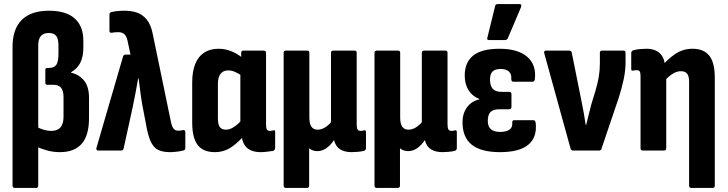

<svg xmlns="http://www.w3.org/2000/svg" viewBox="-20 -744 3596 949"><path d="M54 185Q42 185 42 173V-512Q42 -601 88 -646Q134 -691 222 -691Q306 -691 349 -653Q392 -615 392 -542V-509Q392 -463 376.5 -433Q361 -403 331 -387V-385Q373 -375 396.5 -344.5Q420 -314 420 -261V-160Q420 -75 384 -33.5Q348 8 276 8Q244 8 214 0Q184 -8 160 -20L161 -117Q178 -108 197 -102.5Q216 -97 234 -97Q264 -97 279 -114.5Q294 -132 294 -167V-263Q294 -296 281.5 -310.5Q269 -325 243 -325H213Q204 -325 204 -335V-398Q204 -408 213 -408H220Q248 -408 258.5 -424Q269 -440 269 -479V-518Q269 -553 257.5 -567Q246 -581 221 -581Q195 -581 182 -566Q169 -551 169 -520V173Q169 185 158 185Z M820 8Q784 8 761 -3.5Q738 -15 724 -46.5Q710 -78 700 -139L684 -222Q678 -255 674 -287.5Q670 -320 665 -357H663Q657 -320 650 -285.5Q643 -251 636 -215L591 -10Q588 0 579 0H466Q453 0 457 -14L588 -464Q591 -474 600 -474H625L610 -544Q605 -567 593.5 -576Q582 -585 565 -585Q547 -585 532 -582Q521 -581 521 -592V-672Q521 -682 530 -684Q545 -688 562 -689.5Q579 -691 597 -691Q630 -691 657.5 -681.5Q685 -672 705.5 -647Q726 -622 735 -576L825 -141Q830 -117 838.5 -107.5Q847 -98 861 -98Q870 -98 885 -101Q896 -103 896 -90V-13Q896 -2 886 0Q870 4 852 6Q834 8 820 8Z M1042 8Q984 8 957 -27.5Q930 -63 930 -138V-337Q930 -391 945 -428Q960 -465 989 -484Q1018 -503 1061 -503Q1095 -503 1127.5 -489Q1160 -475 1184 -453L1179 -367Q1161 -380 1143 -388Q1125 -396 1109 -396Q1092 -396 1080.5 -388.5Q1069 -381 1063 -366.5Q1057 -352 1057 -327V-160Q1057 -129 1066.5 -116Q1076 -103 1097 -103Q1116 -103 1136.5 -116.5Q1157 -130 1180 -156L1194 -83Q1163 -44 1125.5 -18Q1088 8 1042 8ZM1269 8Q1222 8 1198 -16Q1174 -40 1174 -89V-108L1168 -123V-411L1172 -442V-483Q1172 -494 1184 -494H1283Q1295 -494 1295 -483V-130Q1295 -111 1299 -104Q1303 -97 1314 -97Q1320 -97 1324 -98Q1328 -99 1333 -100Q1340 -102 1340 -92V-12Q1340 -2 1329 2Q1314 4 1298.5 6Q1283 8 1269 8Z M1394 185Q1382 185 1382 173V-483Q1382 -494 1394 -494H1498Q1509 -494 1509 -483V-163Q1509 -132 1519.5 -117.5Q1530 -103 1550 -103Q1567 -103 1584.5 -113Q1602 -123 1616 -140V-483Q1616 -494 1628 -494H1732Q1743 -494 1743 -483V-130Q1743 -111 1747.5 -104Q1752 -97 1763 -97Q1768 -97 1772.5 -98Q1777 -99 1781 -100Q1789 -101 1789 -91V-12Q1789 -2 1778 2Q1764 5 1748 6.5Q1732 8 1718 8Q1683 8 1661 -6Q1639 -20 1631 -51V-52Q1614 -26 1593 -11.5Q1572 3 1548 3Q1536 3 1525.5 -1Q1515 -5 1508 -11V173Q1508 185 1496 185Z M1843 185Q1831 185 1831 173V-483Q1831 -494 1843 -494H1947Q1958 -494 1958 -483V-163Q1958 -132 1968.5 -117.5Q1979 -103 1999 -103Q2016 -103 2033.5 -113Q2051 -123 2065 -140V-483Q2065 -494 2077 -494H2181Q2192 -494 2192 -483V-130Q2192 -111 2196.5 -104Q2201 -97 2212 -97Q2217 -97 2221.5 -98Q2226 -99 2230 -100Q2238 -101 2238 -91V-12Q2238 -2 2227 2Q2213 5 2197 6.5Q2181 8 2167 8Q2132 8 2110 -6Q2088 -20 2080 -51V-52Q2063 -26 2042 -11.5Q2021 3 1997 3Q1985 3 1974.5 -1Q1964 -5 1957 -11V173Q1957 185 1945 185Z M2451 8Q2358 8 2312 -28.5Q2266 -65 2266 -140Q2266 -182 2287.5 -212.5Q2309 -243 2349 -253V-255Q2315 -268 2296 -298Q2277 -328 2277 -371Q2277 -436 2319 -469.5Q2361 -503 2449 -503Q2539 -503 2585 -464Q2631 -425 2624 -355Q2623 -340 2612 -340H2518Q2507 -340 2507 -354Q2509 -377 2496 -390Q2483 -403 2455 -403Q2427 -403 2414.5 -390.5Q2402 -378 2402 -351Q2402 -320 2415.5 -305Q2429 -290 2460 -290H2497Q2508 -290 2508 -278V-217Q2508 -204 2497 -204H2449Q2418 -204 2404.5 -190.5Q2391 -177 2391 -146Q2391 -119 2406 -105.5Q2421 -92 2452 -92Q2482 -92 2498 -103Q2514 -114 2512 -138Q2511 -150 2522 -150H2617Q2626 -150 2628 -135Q2635 -65 2591 -28.5Q2547 8 2451 8ZM2397 -546Q2385 -546 2389 -558L2427 -713Q2428 -719 2431.5 -721.5Q2435 -724 2441 -724H2547Q2561 -724 2555 -708L2490 -555Q2486 -546 2475 -546Z M2812 0Q2803 0 2800 -10L2670 -481Q2667 -494 2679 -494H2793Q2803 -494 2806 -484L2855 -240Q2861 -211 2866 -182.5Q2871 -154 2875 -126H2877Q2883 -153 2890 -178Q2897 -203 2903 -229L2924 -298Q2934 -332 2939.5 -364Q2945 -396 2945 -431V-483Q2945 -494 2956 -494H3062Q3072 -494 3072 -482V-438Q3072 -395 3062.5 -351Q3053 -307 3038 -260L2953 -9Q2951 0 2941 0Z M3398 185Q3386 185 3386 173V-339Q3386 -367 3376.5 -379.5Q3367 -392 3345 -392Q3325 -392 3305 -379.5Q3285 -367 3263 -343L3249 -414Q3280 -452 3318 -477.5Q3356 -503 3403 -503Q3459 -503 3486 -468.5Q3513 -434 3513 -360V173Q3513 185 3502 185ZM3157 0Q3146 0 3146 -12V-366Q3146 -385 3142 -391Q3138 -397 3127 -397Q3122 -397 3117.5 -396.5Q3113 -396 3108 -395Q3100 -393 3100 -403V-482Q3100 -493 3112 -496Q3127 -500 3143.5 -501.5Q3160 -503 3175 -503Q3219 -503 3243 -479Q3267 -455 3267 -408V-393L3273 -371V-12Q3273 0 3262 0Z"/></svg>

Font: Sofia Sans Condensed ExtraBold
Style: Regular
Weight: 800
Designer: Botio Nikoltchev, Ani Petrova
Foundry: lettersoup
Version: Version 4.101